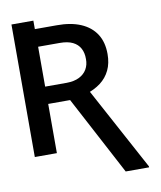

<svg xmlns="http://www.w3.org/2000/svg" viewBox="-100 -856 928 1109"><g transform="rotate(-10 364.0 -301.5)"><path d="M43.9 -678.2V-777.3H172.4V-678.2ZM43.9 -727.5H300.3Q382.8 -728 441.2 -703.1Q499.5 -678.2 530.3 -630.6Q561 -583 561 -513.2Q561 -459 541.5 -418.5Q522 -377.9 485.6 -350.3Q449.2 -322.8 398.9 -307.1L360.8 -288.6H135.3L134.8 -390.1H300.3Q344.2 -390.6 373.8 -405.5Q403.3 -420.4 418.5 -446.5Q433.6 -472.7 433.1 -505.9Q433.6 -542.5 419.4 -568.8Q405.3 -595.2 376 -609.6Q346.7 -624 300.3 -624H173.3V0H43.9ZM546.4 173.3 284.7 -320.8H419.9L683.6 167.5V173.3Z"/></g></svg>

Font: Inter Cardless Tabular Medium
Style: Regular
Weight: 500
Designer: Rasmus Andersson
Foundry: rsms
Version: Version 4.000;git-4fc901f